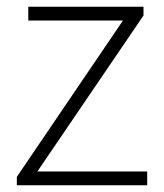

<svg xmlns="http://www.w3.org/2000/svg" viewBox="-20 -550 486 570"><path d="M30 0V-25L345 -489H64V-530H406V-504L91 -41H417V0Z"/></svg>

Font: Noto Sans TC ExtraLight
Style: Regular
Weight: 250
Designer: Ryoko NISHIZUKA  (kana, bopomofo & ideographs); Paul D. Hunt (Latin, Greek & Cyrillic); Sandoll Communications , Soo-you
Foundry: Adobe
Version: Version 2.004-H2;hotconv 1.0.118;makeotfexe 2.5.65603